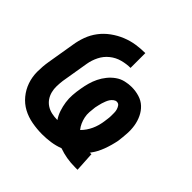

<svg xmlns="http://www.w3.org/2000/svg" viewBox="-145 -655 789 789"><g transform="rotate(45 250.0 -260.0)"><path d="M395 8Q370 8 346.5 4Q323 0 301 -8Q277 1 252.5 4.5Q228 8 204 8Q174 8 144 2.5Q114 -3 89 -16.5Q64 -30 45.5 -52.5Q27 -75 17.5 -102.5Q8 -130 8 -160.5Q8 -191 13 -221L33 -341Q37 -368 46.5 -394Q56 -420 73 -442.5Q90 -465 113.5 -482Q137 -499 163 -509.5Q189 -520 215.5 -524Q242 -528 268 -528V-442Q245 -442 220.5 -435.5Q196 -429 176 -413Q156 -397 144.5 -374Q133 -351 129 -327L109 -207Q107 -191 106.5 -174.5Q106 -158 110 -142.5Q114 -127 122.5 -114.5Q131 -102 144 -93.5Q157 -85 173 -81.5Q189 -78 205 -78Q206 -78 206.5 -78Q207 -78 207 -78Q196 -94 189.5 -113.5Q183 -133 180 -153.5Q177 -174 178.5 -195Q180 -216 184 -238Q187 -256 192 -274Q197 -292 205.5 -309.5Q214 -327 226.5 -342.5Q239 -358 255 -369.5Q271 -381 290 -385.5Q309 -390 327 -390Q350 -390 371.5 -383.5Q393 -377 408.5 -362.5Q424 -348 433.5 -328Q443 -308 446.5 -286Q450 -264 448.5 -241Q447 -218 444 -195Q438 -164 427 -134Q416 -104 396 -77Q396 -77 396 -77Q396 -77 397 -77Q399 -77 401 -77.5Q403 -78 405 -78L410 8Q406 8 402.5 8Q399 8 395 8ZM302 -115Q312 -125 319.5 -136Q327 -147 332.5 -159Q338 -171 341.5 -183.5Q345 -196 347 -209Q348 -218 349.5 -227.5Q351 -237 351 -246Q351 -255 351 -264Q351 -273 348.5 -281.5Q346 -290 341 -297Q336 -304 326 -304Q319 -304 312 -298.5Q305 -293 300.5 -286Q296 -279 293 -271Q290 -263 287.5 -255.5Q285 -248 283.5 -240Q282 -232 280 -224Q278 -209 277 -194Q276 -179 279 -165Q282 -151 287.5 -138.5Q293 -126 302 -115Z"/></g></svg>

Font: Iosevka SS04 Semibold Oblique
Style: Regular
Weight: 600
Italic angle: -9°
Monospace: yes
Designer: Belleve Invis
Foundry: Belleve Invis
Version: Version 19.0.0; ttfautohint (v1.8.4)